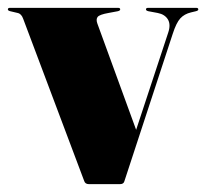

<svg xmlns="http://www.w3.org/2000/svg" viewBox="-22 -468 524 488"><path d="M283 0H204Q194.5 0 192 -8L37 -420Q32.5 -433 23 -435L4 -439.5Q-2 -441 -2 -444Q-2 -448 3 -448H278.5Q283.5 -448 283.5 -444Q283.5 -441 277.5 -439.5L253.5 -435Q231 -431 226.2 -425Q221.5 -419 225.5 -408L324 -138L405.5 -385Q412.5 -405.5 404.8 -418.5Q397 -431.5 379 -435L355 -439.5Q349 -441 349 -444Q349 -448 354 -448H477Q482 -448 482 -444Q482 -441 476 -439.5L463.5 -436.5Q446.5 -432.5 436.2 -421.2Q426 -410 417 -382L294 -7Q292 0 283 0Z"/></svg>

Font: Fraunces 144pt Black
Style: Regular
Weight: 900
Version: Version 1.000;[0bf87f6ff]